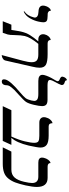

<svg xmlns="http://www.w3.org/2000/svg" viewBox="696 -1482 798 2230"><g transform="rotate(90 1095.0 -367.0)"><path d="M115.2 -243.2 110.8 -250Q162.6 -283.2 182.1 -360.8Q184.1 -368.7 184.1 -372.1Q184.1 -412.1 116.2 -415Q45.4 -417 44.9 -467.8Q44.9 -472.7 46.9 -486.8Q53.7 -516.6 68.4 -534.9Q83 -553.2 94.2 -556.2L105 -559.1V-554.2Q105 -539.1 116 -531Q127 -522.9 137.5 -522Q147.9 -521 167 -521Q207 -521 222.9 -510.5Q238.8 -500 238.8 -471.2Q238.8 -448.7 230 -411.1Q220.2 -365.2 192.1 -315.7Q164.1 -266.1 115.2 -243.2Z M619.6 12.2 685.5 -233.9Q702.6 -298.8 702.6 -335.9Q702.6 -377.9 681.6 -395.5Q660.6 -413.1 613.8 -413.1H489.7Q413.6 -320.3 398.4 -255.9Q388.7 -211.9 387.7 -144Q386.7 -76.2 380.4 -58.1L361.3 0H226.6L266.6 -100.1H327.6Q329.6 -112.3 334 -140.6Q338.4 -168.9 342 -188.5Q345.7 -208 346.7 -211.9Q359.9 -271 388.2 -316.4Q416.5 -361.8 460.4 -413.1H438.5Q409.7 -413.1 393.6 -428.5Q377.4 -443.8 377.4 -469.2Q377.4 -480.5 379.4 -486.8Q386.2 -514.6 402.3 -532.2Q418.5 -549.8 431.6 -553.7L444.3 -557.1Q444.3 -521 484.4 -521H610.4Q696.3 -521 731.4 -501.5Q766.6 -481.9 766.6 -428.2Q766.6 -393.6 754.4 -344.2L683.6 -33.2Q679.7 -14.2 663.6 -3.2Q647.5 7.8 633.3 9.8Z M910.2 -558.1Q909.2 -554.2 909.2 -546.9Q909.2 -520 967.3 -520H1137.2Q1178.2 -520 1195.3 -505.1Q1212.4 -490.2 1212.4 -456.1Q1212.4 -426.3 1197.3 -360.8Q1182.1 -296.9 1163.1 -269.5Q1144 -242.2 1076.2 -182.1Q1040 -149.9 1024.7 -134.5Q1009.3 -119.1 992.7 -98.1Q976.1 -77.1 972.2 -61Q970.2 -53.2 969.7 -41.5Q969.2 -29.8 968.3 -24.9Q959.5 11.2 927.2 11.2Q901.4 11.2 901.4 -14.2Q901.4 -18.1 903.3 -29.8Q916.5 -86.9 1053.2 -201.2Q1103 -243.2 1119.6 -265.1Q1136.2 -287.1 1147 -332Q1151.9 -352.1 1152.3 -365.2Q1152.3 -389.2 1134.3 -401.1Q1116.2 -413.1 1072.3 -413.1H920.4Q849.6 -413.1 849.1 -460.9Q849.1 -466.8 851.1 -479Q865.2 -534.2 904.3 -597.2Q920.4 -623 922.4 -632.8Q923.3 -634.8 923.3 -638.2Q923.3 -654.3 897 -663.1Q870.1 -674.3 870.1 -690.9Q870.1 -691.9 870.6 -693.8Q871.1 -695.8 871.1 -698.2Q873 -707 876.7 -714.6Q880.4 -722.2 884.3 -727.1Q888.2 -731.9 891.6 -735.4Q895 -738.8 899.2 -741Q903.3 -743.2 905.8 -744.1Q908.2 -745.1 910.2 -745.6L912.1 -746.1Q910.2 -726.1 936 -719.2Q966.8 -711.4 967.3 -688Q967.3 -682.1 966.3 -678.2Q958.5 -654.3 929.2 -602.1Q915 -577.1 910.2 -558.1Z M1553.7 -533.2Q1631.8 -533.2 1662.8 -510Q1693.8 -486.8 1693.8 -438Q1693.8 -405.8 1670.9 -301.8Q1636.7 -159.7 1580.6 -100.1H1662.6L1616.7 0H1212.9L1259.8 -100.1H1565.9Q1606.9 -191.9 1621.6 -255.9Q1638.7 -326.7 1638.7 -366.2Q1638.7 -403.3 1620.6 -414.1Q1602.5 -424.8 1557.6 -424.8H1403.8Q1374 -424.8 1357.4 -439.5Q1340.8 -454.1 1340.8 -479Q1340.8 -484.9 1342.8 -497.1Q1350.6 -529.3 1367.7 -549.6Q1384.8 -569.8 1397.9 -574.2L1410.6 -578.1Q1410.6 -533.2 1447.8 -533.2Z M2091.3 -248Q2105.5 -309.1 2105.5 -340.8Q2105.5 -412.6 2033.7 -413.1H1868.7Q1810.5 -413.1 1810.5 -456.1Q1810.5 -460.9 1812.5 -475.1Q1820.3 -507.3 1835.4 -527.1Q1850.6 -546.9 1861.8 -550.8L1873.5 -555.2Q1873.5 -521 1915.5 -521H2046.4Q2151.4 -521 2151.4 -396Q2151.4 -348.1 2133.3 -265.1Q2116.2 -190.9 2099.4 -146Q2082.5 -101.1 2054 -65.4Q2025.4 -29.8 1983.9 -14.9Q1942.4 0 1880.4 0H1691.4L1740.7 -100.1H1950.7Q2007.8 -100.1 2041 -136.5Q2074.2 -172.9 2091.3 -248Z"/></g></svg>

Font: Linux Libertine
Style: Italic
Weight: 400
Italic angle: -12°
Designer: Philipp H. Poll
Foundry: Philipp H. Poll
Version: Version 5.1.6 ; ttfautohint (v0.9)